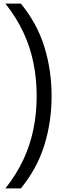

<svg xmlns="http://www.w3.org/2000/svg" viewBox="-20 -828 370 1068"><path d="M10 220Q71.5 142.5 110 60Q148.5 -22.5 166.2 -111Q184 -199.5 184 -294Q184 -388.5 166.2 -477Q148.5 -565.5 110 -648Q71.5 -730.5 10 -808H96Q186 -698.5 226.5 -568.2Q267 -438 267 -294Q267 -150 226.5 -20Q186 110 96 220Z"/></svg>

Font: Encode Sans Condensed Thin
Style: Regular
Weight: 400
Version: Version 3.002